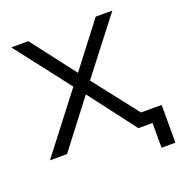

<svg xmlns="http://www.w3.org/2000/svg" viewBox="-119 -628 798 846"><g transform="rotate(-20 280.5 -205.0)"><path d="M464 -61H561V116H496V0H429V-1L263 -219L95 0H15L223 -270L25 -526H105L263 -320L421 -526H499L301 -270Z"/></g></svg>

Font: mBank
Style: Regular
Weight: 400
Designer: Julieta Ulanovsky
Foundry: Julieta Ulanovsky
Version: Version 7.200;PS 007.200;hotconv 1.0.88;makeotf.lib2.5.64775